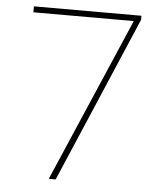

<svg xmlns="http://www.w3.org/2000/svg" viewBox="-52 -759 673 804"><g transform="rotate(5 285.0 -357.0)"><path d="M183 0 480 -689H58V-714H510V-697L212 0Z"/></g></svg>

Font: Noto Sans Khmer UI Thin
Style: Regular
Weight: 100
Designer: Danh Hong and the Monotype Design Team
Foundry: Monotype Imaging Inc.
Version: Version 2.002; ttfautohint (v1.8.4.7-5d5b)